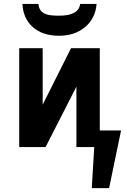

<svg xmlns="http://www.w3.org/2000/svg" viewBox="-20 -762 660 995"><path d="M286.1 -576.7Q201.2 -576.7 150.6 -621.1Q100.1 -665.5 96.2 -741.7H179.2Q181.2 -718.8 192.6 -705.6Q204.1 -692.4 224.9 -686.5Q245.6 -680.7 287.1 -680.7Q387.7 -680.7 395.5 -741.7H480.5Q474.6 -666.5 420.9 -621.6Q367.2 -576.7 286.1 -576.7ZM79.6 0V-512.2H201.2V-219.7L348.1 -512.2H497.1V0H376V-313L216.3 0ZM545.4 212.9H455.6L473.6 -85.9H607.4Z"/></svg>

Font: Cadman
Style: Bold
Weight: 700
Designer: Paul James MIller
Foundry: High-Logic / Made with FontCreator
Version: Version 2.114;March 28, 2021;FontCreator 13.0.0.2683 64-bit